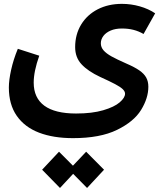

<svg xmlns="http://www.w3.org/2000/svg" viewBox="-20 -475 848 980"><path d="M25.2 -28.4Q25.2 -66.1 36.8 -118.4Q48.3 -170.8 71 -225.9L180.4 -190.7Q152 -110.4 152 -53.3Q152 24.5 206.3 64.5Q260.7 104.4 368.3 104.4Q450.3 104.4 506.9 87.7Q563.6 71 590.9 47.4Q618.3 23.8 618.3 3.2Q618.3 -8.5 606.2 -20.1Q594.1 -31.6 567.6 -45.6Q541.2 -59.7 491.1 -82.4Q429 -111.5 396.3 -146.7Q363.6 -181.8 363.6 -234.4Q363.6 -299 394 -349.3Q424.4 -399.5 478.5 -427.4Q532.7 -455.3 602.3 -455.3Q648.8 -455.3 693.4 -442.6Q737.9 -430 772 -407L712.7 -301.5Q688.2 -315.7 661.4 -322.6Q634.6 -329.5 602.3 -329.5Q569.2 -329.5 544.9 -319.1Q520.6 -308.6 507.6 -291.4Q494.7 -274.1 494.7 -253.9Q494.7 -234 508.5 -218Q522.4 -202.1 549.2 -187.1Q576 -172.2 624.3 -150.9Q666.5 -132.8 690.9 -115.9Q715.2 -99.1 726.2 -79.2Q737.2 -59.3 737.2 -32.3Q737.2 25.6 700.3 85.8Q663.4 146 577.1 188Q490.8 230.1 352.6 230.1Q252.5 230.1 179.2 202.1Q105.8 174 65.5 116.1Q25.2 58.2 25.2 -28.4ZM195 391.3 281.2 299.4 352.3 370.7 419.7 299.4 511 391.3 424.4 484.4 353.3 412.3 286.2 484.4Z"/></svg>

Font: Riot Sans AR Bold
Style: Regular
Weight: 400
Designer: Bonnie Shaver-Troup, Thomas Jockin
Foundry: Lexend
Version: Version 1.001